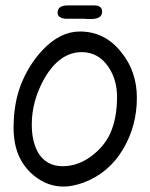

<svg xmlns="http://www.w3.org/2000/svg" viewBox="-20 -687 554 707"><path d="M315 -617Q310 -617 303.5 -617Q297 -617 289 -618H263H221Q192 -621 192 -640Q192 -667 229 -667H327Q356 -667 356 -644Q356 -617 315 -617ZM214 0Q169 0 130 -23Q91 -46 66 -83Q30 -136 30 -216Q30 -302 55 -370Q84 -447 138 -504Q202 -571 274 -571Q367 -571 427 -494Q484 -424 484 -327Q484 -224 434 -139Q381 -49 286 -14Q246 0 214 0ZM211 -75Q266 -75 315 -111Q363 -146 386 -196Q411 -252 411 -330Q411 -394 379 -441Q342 -495 281 -495Q200 -495 144 -399Q97 -316 97 -229Q97 -165 121 -124Q151 -75 211 -75Z"/></svg>

Font: Dongol
Style: Regular
Weight: 400
Designer: Abdo Mohamed and Ibrahim Hamdi
Foundry: Protype Foundry
Version: Version 1.000;hotconv 1.0.109;makeotfexe 2.5.65596